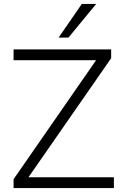

<svg xmlns="http://www.w3.org/2000/svg" viewBox="-20 -956 622 976"><path d="M49 0V-45L488 -678V-650H49V-705H545V-660L106 -28V-55H559V0ZM278 -765 396 -936H469L328 -765Z"/></svg>

Font: Nunito Sans 12pt ExtraLight 12pt Light
Style: Regular
Weight: 300
Version: Version 3.101;gftools[0.9.27]